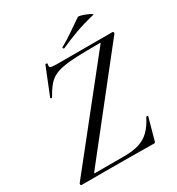

<svg xmlns="http://www.w3.org/2000/svg" viewBox="-186 -906 948 1026"><g transform="rotate(-30 287.5 -393.0)"><path d="M464 2Q396 1 318.5 0.5Q241 0 163.5 0Q86 0 17 0Q13 0 12 -4.5Q11 -9 13 -13L480 -600Q485 -605 484.5 -606.5Q484 -608 478 -608Q396 -608 341.5 -606Q287 -604 251 -597Q215 -590 192 -576.5Q169 -563 151.5 -541Q134 -519 115 -485Q114 -481 108.5 -482.5Q103 -484 105 -488L172 -655Q174 -657 180 -655.5Q186 -654 184 -651Q179 -634 187 -629.5Q195 -625 229 -625Q285 -625 365.5 -625Q446 -625 568 -625Q573 -625 574.5 -620Q576 -615 573 -612L111 -27Q107 -22 107.5 -20.5Q108 -19 113 -19Q172 -19 217.5 -19Q263 -19 291 -19Q344 -19 382 -30.5Q420 -42 447.5 -69Q475 -96 498 -141Q499 -145 505 -144Q511 -143 509 -139L473 -8Q473 -5 470.5 -1.5Q468 2 464 2ZM303 -679Q299 -677 296.5 -682.5Q294 -688 298 -689Q341 -713 377 -738.5Q413 -764 448 -787Q452 -790 466.5 -786Q481 -782 497 -775.5Q513 -769 522.5 -763Q532 -757 525 -756Q458 -740 406 -721Q354 -702 303 -679Z"/></g></svg>

Font: Cormorant Garamond Light Medium
Style: Italic
Weight: 500
Italic angle: -10°
Version: Version 4.001